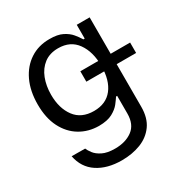

<svg xmlns="http://www.w3.org/2000/svg" viewBox="-176 -682 1001 1044"><g transform="rotate(-30 324.5 -160.0)"><path d="M291.2 224.4Q200.3 224.4 139.9 184.7Q79.5 144.9 64.6 68.2L149.1 68.9Q154.1 82.4 168.7 101.7Q183.2 121.1 212.5 135.8Q241.8 150.6 291.2 150.6Q357.2 150.6 400.2 118.6Q443.2 86.6 443.2 18.5V-92.3H436.1Q426.8 -77.8 410 -56.1Q393.1 -34.4 361.7 -17.4Q330.3 -0.4 277 0Q210.9 -0.4 158.6 -31.8Q106.2 -63.2 75.8 -122.7Q45.5 -182.2 45.5 -267Q45.5 -351.2 74.9 -413.5Q104.4 -475.9 157 -510.1Q209.5 -544.4 278.4 -544Q328.5 -544.4 359.4 -528.8Q390.3 -513.1 407.5 -492.2Q424.7 -471.2 434.3 -455.6Q436.4 -452.1 437.5 -450.3H446V-536.9H527V24.1Q527 94.5 495.2 138.7Q463.4 182.9 410 203.7Q356.5 224.4 291.2 224.4ZM294 -83.8Q369.7 -83.8 410 -135.1Q450.3 -186.4 450.3 -277Q450.3 -365.4 410.5 -421.3Q370.7 -477.3 294 -477.3Q240.8 -477.3 205.4 -450.3Q170.1 -423.3 152.5 -377.8Q134.9 -332.4 134.9 -277Q134.9 -191.8 175.1 -137.8Q215.2 -83.8 294 -83.8ZM336.6 -242.9V-308.2H649.1V-242.9Z"/></g></svg>

Font: Inter Zeller
Style: Regular
Weight: 400
Designer: Rasmus Andersson; Joe Bland
Foundry: zeller
Version: Version 3.015;git-dec3a8cb1